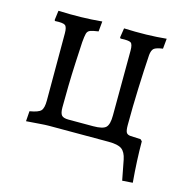

<svg xmlns="http://www.w3.org/2000/svg" viewBox="-92 -543 740 766"><g transform="rotate(15 278.0 -160.5)"><path d="M433 0H140Q126 0 101 2Q76 4 47 6L50 -36Q86 -42 96 -53Q106 -64 106 -95V-373Q106 -399 97 -405.5Q88 -412 55 -410L53 -414L58 -453Q108 -451 151.5 -452Q195 -453 238 -457L234 -415Q212 -412 201 -408Q190 -404 187 -392.5Q184 -381 182 -357Q180 -321 177.5 -271.5Q175 -222 174 -172.5Q173 -123 173 -85Q173 -61 180.5 -52.5Q188 -44 209 -44H311Q351 -44 363.5 -56.5Q376 -69 376 -106L377 -374Q377 -400 368.5 -406Q360 -412 326 -410L323 -414L329 -453Q377 -451 420.5 -452Q464 -453 504 -457L500 -415Q472 -411 463.5 -403.5Q455 -396 453 -376Q449 -315 446 -236.5Q443 -158 443 -84ZM479 136 463 53Q457 23 441 11.5Q425 0 387 0L443 -84Q443 -62 447.5 -54Q452 -46 465 -45L507 -43L514 -36Q514 2 516 44.5Q518 87 522 133Z"/></g></svg>

Font: Alegreya
Style: Regular
Weight: 400
Designer: Juan Pablo del Peral
Foundry: Huerta Tipografica
Version: Version 2.009